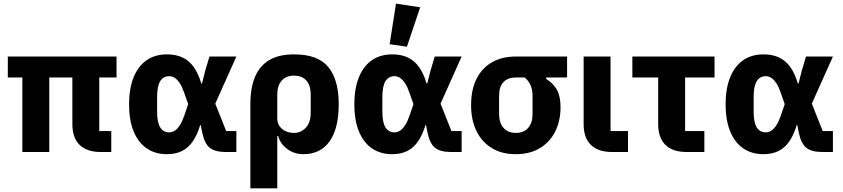

<svg xmlns="http://www.w3.org/2000/svg" viewBox="-20 -836 4635 1056"><path d="M526 -410V-115H592V0H534Q458 0 418 -39Q378 -78 378 -153V-410H251V0H103V-410H23V-525H621V-410Z M1280 -115V0H1221Q1163 0 1134 -23Q1105 -46 1093 -104L1084 -148H1081Q1065 -95 1041 -59.5Q1017 -24 982 -6Q947 12 898 12Q834 12 787.5 -19.5Q741 -51 715.5 -112Q690 -173 690 -262Q690 -351 715.5 -412.5Q741 -474 787.5 -505.5Q834 -537 898 -537Q947 -537 983.5 -520Q1020 -503 1045.5 -467.5Q1071 -432 1087 -377H1091L1109 -448L1132 -525H1280L1164 -266L1224 -115ZM911 -108Q927 -108 941.5 -117.5Q956 -127 969 -147Q982 -167 993 -199L1015 -263L993 -326Q982 -358 969 -378Q956 -398 941.5 -407.5Q927 -417 911 -417Q878 -417 861 -389.5Q844 -362 844 -302V-223Q844 -163 861 -135.5Q878 -108 911 -108Z M1357 200V-263Q1357 -352 1382.5 -413Q1408 -474 1461 -505.5Q1514 -537 1597 -537Q1729 -537 1786 -467Q1843 -397 1843 -263Q1843 -130 1793 -59Q1743 12 1648 12Q1599 12 1560 -16.5Q1521 -45 1510 -88H1505V200ZM1597 -105Q1635 -105 1662 -133.5Q1689 -162 1689 -217V-316Q1689 -366 1665 -393Q1641 -420 1597 -420Q1554 -420 1529.5 -393Q1505 -366 1505 -316V-185Q1505 -160 1517.5 -142Q1530 -124 1551 -114.5Q1572 -105 1597 -105Z M2519 -115V0H2460Q2402 0 2373 -23Q2344 -46 2332 -104L2323 -148H2320Q2304 -95 2280 -59.5Q2256 -24 2221 -6Q2186 12 2137 12Q2073 12 2026.5 -19.5Q1980 -51 1954.5 -112Q1929 -173 1929 -262Q1929 -351 1954.5 -412.5Q1980 -474 2026.5 -505.5Q2073 -537 2137 -537Q2186 -537 2222.5 -520Q2259 -503 2284.5 -467.5Q2310 -432 2326 -377H2330L2348 -448L2371 -525H2519L2403 -266L2463 -115ZM2150 -108Q2166 -108 2180.5 -117.5Q2195 -127 2208 -147Q2221 -167 2232 -199L2254 -263L2232 -326Q2221 -358 2208 -378Q2195 -398 2180.5 -407.5Q2166 -417 2150 -417Q2117 -417 2100 -389.5Q2083 -362 2083 -302V-223Q2083 -163 2100 -135.5Q2117 -108 2150 -108ZM2291 -796 2218 -579 2123 -593 2158 -816Z M3099 -410H2984V-402Q3023 -378 3043 -342Q3063 -306 3063 -247Q3063 -171 3033.5 -112.5Q3004 -54 2949 -21Q2894 12 2817 12Q2740 12 2685 -21.5Q2630 -55 2600.5 -115.5Q2571 -176 2571 -257Q2571 -342 2600.5 -401.5Q2630 -461 2685 -493Q2740 -525 2817 -525H3099ZM2865 -410H2817Q2774 -410 2749.5 -385Q2725 -360 2725 -310V-209Q2725 -160 2749.5 -132.5Q2774 -105 2817 -105Q2861 -105 2885 -132.5Q2909 -160 2909 -209V-310Q2909 -343 2897.5 -368.5Q2886 -394 2865 -410Z M3434 -115V0H3346Q3270 0 3230 -39Q3190 -78 3190 -153V-525H3338V-115Z M3854 0H3756Q3680 0 3640 -39Q3600 -78 3600 -153V-410H3458V-525H3910V-410H3748V-115H3854Z M4561 -115V0H4502Q4444 0 4415 -23Q4386 -46 4374 -104L4365 -148H4362Q4346 -95 4322 -59.5Q4298 -24 4263 -6Q4228 12 4179 12Q4115 12 4068.5 -19.5Q4022 -51 3996.5 -112Q3971 -173 3971 -262Q3971 -351 3996.5 -412.5Q4022 -474 4068.5 -505.5Q4115 -537 4179 -537Q4228 -537 4264.5 -520Q4301 -503 4326.5 -467.5Q4352 -432 4368 -377H4372L4390 -448L4413 -525H4561L4445 -266L4505 -115ZM4192 -108Q4208 -108 4222.5 -117.5Q4237 -127 4250 -147Q4263 -167 4274 -199L4296 -263L4274 -326Q4263 -358 4250 -378Q4237 -398 4222.5 -407.5Q4208 -417 4192 -417Q4159 -417 4142 -389.5Q4125 -362 4125 -302V-223Q4125 -163 4142 -135.5Q4159 -108 4192 -108Z"/></svg>

Font: IBM Plex Sans
Style: Bold
Weight: 700
Designer: Mike Abbink, Paul van der Laan, Pieter van Rosmalen
Foundry: Bold Monday
Version: Version 3.201